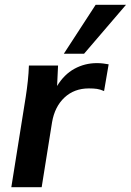

<svg xmlns="http://www.w3.org/2000/svg" viewBox="-20 -777 543 797"><path d="M27 0 87 -376Q92 -408 95.5 -441Q99 -474 100 -505H221L217 -420Q246 -468 289 -491.5Q332 -515 382 -515Q396 -515 408 -513.5Q420 -512 431 -510L412 -399Q396 -406 382.5 -408Q369 -410 349 -410Q288 -410 247.5 -372Q207 -334 196 -269L153 0ZM245 -554 377 -757H503L329 -554Z"/></svg>

Font: Mulish
Style: Bold Italic
Weight: 700
Italic angle: -9°
Designer: Vernon Adams
Foundry: Vernon Adams
Version: Version 3.603; ttfautohint (v1.8.3)